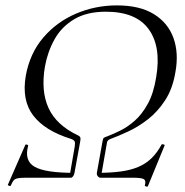

<svg xmlns="http://www.w3.org/2000/svg" viewBox="-20 -659 686 712"><path d="M239.2 -12 257.2 -116Q259.2 -129 256.7 -134.5Q254.2 -140 243.2 -144Q146.4 -174 103.1 -230.8Q59.8 -287.6 75.8 -379Q91 -462 140.8 -520Q190.6 -578 262.1 -608.5Q333.6 -639 413.4 -639Q498.6 -639 551 -606.4Q603.4 -573.8 623.4 -517.8Q643.4 -461.8 630.4 -391Q620.2 -329.8 592.5 -287.3Q564.8 -244.8 529 -216.9Q493.2 -189 455.6 -171.5Q418 -154 387.8 -143Q378.8 -139 377 -132L356 -12L339.2 -18L360.2 -135Q362.2 -146 365.1 -148Q368 -150 379.2 -154Q400.2 -162 426.6 -175Q453 -188 479.8 -211.5Q506.6 -235 528.1 -274Q549.6 -313 559.2 -373Q578.4 -486 531.3 -550.8Q484.2 -615.6 372.6 -615.6Q301.4 -615.6 254.6 -587.4Q207.8 -559.2 182.1 -512.9Q156.4 -466.6 146.6 -412Q131.2 -321.2 160.1 -258.1Q189 -195 269.2 -157Q277.2 -153 278.2 -148Q279.2 -143 277.2 -133L256.2 -18ZM20.2 29Q19.2 32 13.7 30Q8.2 28 9.2 26L74 -122Q75.2 -124 80.2 -122.7Q85.2 -121.4 84.4 -118.4Q69.2 -63.2 108.3 -40.6Q147.4 -18 256.2 -18Q255.2 -11 251.2 -5.5Q247.2 0 243.2 0Q218.2 0 185.2 0Q152.2 0 122.2 0Q92.2 0 77.2 0Q54.2 0 44.2 2.5Q34.2 5 29.7 11Q25.2 17 20.2 29ZM528.2 32Q527.2 34 521.7 32.5Q516.2 31 517.2 28Q522.2 11 513.7 5.5Q505.2 0 470.2 0Q446.2 0 421.2 0Q396.2 0 352.2 0Q347.2 0 342.7 -5.5Q338.2 -11 339.2 -18Q391 -18 428.5 -23.2Q466 -28.4 493.6 -40.3Q521.2 -52.2 541.9 -72.3Q562.6 -92.4 579.2 -123Q580.4 -125 586.2 -123.5Q592 -122 590.2 -119Z"/></svg>

Font: Cormorant Garamond Light
Style: Italic
Weight: 300
Italic angle: -10°
Designer: Christian Thalmann (Catharsis Fonts)
Foundry: Catharsis Fonts
Version: Version 4.001